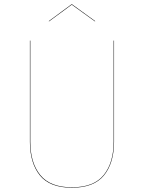

<svg xmlns="http://www.w3.org/2000/svg" viewBox="-20 -870 674 899"><path d="M514 -206Q514 -107 467 -49Q420 9 317 9Q213 9 166.5 -49Q120 -107 120 -206V-680H122V-206Q122 -108 168.5 -50.5Q215 7 317 7Q419 7 465.5 -50.5Q512 -108 512 -206V-680H514ZM208 -771 315 -850H317L426 -771L424 -770L316 -848L210 -770Z"/></svg>

Font: FiraGO Two
Style: Regular
Weight: 100
Designer: bBox Type
Foundry: bBox Type GmbH
Version: Version 1.001